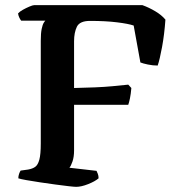

<svg xmlns="http://www.w3.org/2000/svg" viewBox="-20 -724 685 744"><path d="M275 0Q268 0 246 -2.5Q224 -5 194.5 -9Q165 -13 135 -17.5Q105 -22 82.5 -26Q60 -30 51 -33Q51 -42 54 -50.5Q57 -59 60 -63L89 -67Q106 -70 116.5 -77.5Q127 -85 132.5 -105.5Q138 -126 138 -168V-566Q138 -595 141.5 -612Q145 -629 150 -636.5Q155 -644 156 -644H62Q58 -649 54.5 -656.5Q51 -664 50 -672Q56 -679 68.5 -686Q81 -693 94 -698.5Q107 -704 112 -704H532Q557 -695 581.5 -680.5Q606 -666 621 -648Q617 -591 608 -542Q599 -493 591 -470Q572 -470 553 -474Q534 -478 524 -482L498 -625Q478 -632 433.5 -637.5Q389 -643 329 -643Q289 -643 278 -620.5Q267 -598 267 -564V-383Q312 -384 348.5 -385.5Q385 -387 416.5 -390Q448 -393 477 -396L489 -383Q487 -359 483.5 -342.5Q480 -326 477 -318H267V-141Q267 -116 261 -98.5Q255 -81 249 -74L354 -62Q356 -58 359 -50.5Q362 -43 362 -33Q348 -21 321.5 -10.5Q295 0 275 0Z"/></svg>

Font: Texturina Medium 12pt SemiBold
Style: Regular
Weight: 600
Version: Version 1.002